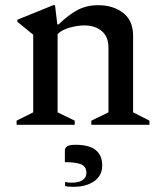

<svg xmlns="http://www.w3.org/2000/svg" viewBox="-20 -481 630 740"><path d="M44 0V-16L108 -48V-347L47 -397V-405L185 -461H192L201 -387H206Q244 -424 279 -442.5Q314 -461 358 -461Q416 -461 454.5 -431.5Q493 -402 493 -343V-48L556 -16V0H332V-16L398 -48V-297Q398 -340 372 -361.5Q346 -383 305 -383Q280 -383 250 -375Q220 -367 202 -350V-48L268 -16V0ZM264 239Q256 239 247 238.5Q238 238 231 236V220Q237 222 244.5 222.5Q252 223 257 223Q283 223 298 213.5Q313 204 313 185Q313 161 293 152.5Q273 144 230 144V98Q230 89 239 83Q248 77 271 77Q324 77 349 97.5Q374 118 374 156Q374 196 343 217.5Q312 239 264 239Z"/></svg>

Font: Spectral Medium
Style: Regular
Weight: 500
Designer: Jean-Baptiste Levee
Foundry: Production Type
Version: Version 2.001